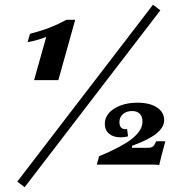

<svg xmlns="http://www.w3.org/2000/svg" viewBox="-20 -710 759 801"><path d="M95.2 -534 104.9 -568.7Q156.1 -582.4 190.2 -595.9Q224.4 -609.5 257.4 -627.5H293.7L223.5 -375.8H122.2L173 -556.2Q140.9 -542.8 95.2 -534ZM52.1 47.6 618.2 -690.3 648.9 -666.9 82.8 71ZM622.3 -23.4H383.8L393.5 -58.2Q420.6 -69.5 437.6 -77.4Q481.2 -98 509.9 -116.2Q538.6 -134.5 556.5 -156.4Q574.4 -178.3 574.4 -203.2Q574.4 -223.8 563 -235.3Q551.7 -246.8 531.3 -246.8Q507.8 -246.8 493 -234.1Q478.3 -221.4 478.3 -200.8Q478.3 -185.5 484.8 -178.2Q491.4 -171 504.6 -171Q506.2 -171 507.4 -171.4Q508.6 -171.8 510.2 -171.8L514.2 -141.1Q498.9 -137.1 482.8 -137.1Q452.4 -137.1 434.8 -152.4Q417.2 -167.7 417.2 -193.5Q417.2 -219 434.8 -238.8Q452.5 -258.6 483.4 -270.1Q514.3 -281.6 552.9 -281.6Q604.8 -281.6 634.9 -261.7Q664.9 -241.8 664.9 -208.4Q664.9 -179.5 632.9 -153.2Q600.9 -126.9 530.7 -101.6V-93.5H596.9Q611 -93.5 618 -98.9Q624.9 -104.3 631.3 -120.6H669.8Q650 -48.5 644.1 -21Q637 -23.4 622.3 -23.4Z"/></svg>

Font: Playfair Micro SmCond SmLight
Style: Italic
Weight: 360
Width: 4
Italic angle: -15.6°
Designer: Claus Eggers Sørensen
Foundry: Claus Eggers Sørensen
Version: Version 2.203;Glyphs 3.3 (3326)